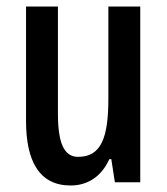

<svg xmlns="http://www.w3.org/2000/svg" viewBox="-20 -560 513 590"><path d="M411 -540H313V-257C313 -137 291 -78 220 -78C177 -78 158 -120 158 -211V-540H60V-188C60 -66 100 10 197 10C250 10 292 -18 316 -71H322L333 0H411Z"/></svg>

Font: Noto Sans Bengali ExtraCondensed Medium
Style: Regular
Weight: 500
Width: 2
Designer: Joana Ranito - Universal Thirst; Jelle Bosma - Monotype Design Team
Foundry: Universal Thirst ehf.
Version: Version 3.000